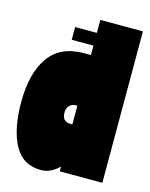

<svg xmlns="http://www.w3.org/2000/svg" viewBox="-128 -760 659 845"><g transform="rotate(15 201.0 -337.0)"><path d="M417 -690V0H223V-22Q185 16 141 16Q58 16 19 -56Q-20 -128 -20 -252Q-20 -381 31.5 -455.5Q83 -530 191 -530H223V-573H124V-631H223V-690ZM223 -214V-299H215Q198 -299 187 -287Q176 -275 176 -258Q176 -234 186 -224Q196 -214 215 -214Z"/></g></svg>

Font: FFF_tuoi-tre Black
Style: Regular
Weight: 900
Designer: bBox Type GmbH
Foundry: bBox Type GmbH
Version: Version 1.001